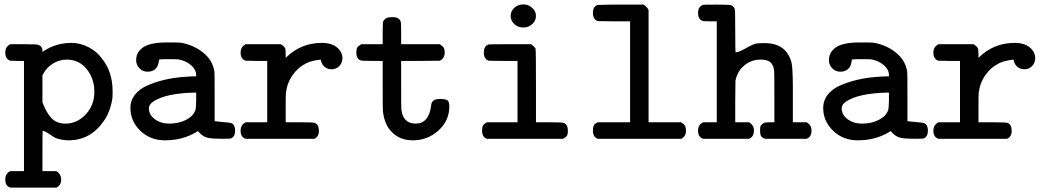

<svg xmlns="http://www.w3.org/2000/svg" viewBox="-20 -632 4765 873"><path d="M4 -393Q4 -420 27 -431H89Q149 -431 155 -428Q173 -421 173 -401V-396L182 -402Q237 -437 305 -437Q345 -437 382.5 -417.5Q420 -398 441 -369Q492 -308 492 -217Q492 -189 491 -185Q481 -121 450 -79Q390 6 291 6Q264 6 234 -4Q229 -6 206 -21.5Q183 -37 174 -37Q173 -37 173 54V146H236Q258 159 258 184Q258 212 236 221H27Q4 214 4 184Q4 157 27 146H89V-355H58L27 -356Q4 -363 4 -393ZM409 -215Q409 -274 374.5 -317.5Q340 -361 283 -361Q249 -361 220 -342.5Q191 -324 177 -297L173 -290V-167Q189 -123 212.5 -96.5Q236 -70 278 -70Q330 -70 369.5 -111.5Q409 -153 409 -215Z M651 -306Q629 -306 614 -321.5Q599 -337 599 -359Q599 -388 620 -408Q651 -439 736 -439Q793 -439 801 -438Q860 -428 903.5 -393Q947 -358 955 -306Q956 -301 956 -190V-81Q997 -76 1003 -76Q1033 -75 1040 -67Q1049 -57 1049 -38Q1049 -11 1031 -3Q1027 -1 991 -1Q947 -1 927 -5Q907 -9 891 -24Q888 -27 884.5 -31Q881 -35 880 -36L870 -30Q809 6 730 6Q663 6 618 -37.5Q573 -81 573 -141Q573 -176 594.5 -202.5Q616 -229 652.5 -244.5Q689 -260 727.5 -269Q766 -278 810 -282Q852 -285 867 -285H872V-290Q872 -315 849.5 -335Q827 -355 792 -362Q783 -363 749 -363Q714 -363 710 -362H704Q700 -340 697 -333Q683 -306 651 -306ZM872 -175V-211H864Q735 -208 678 -171Q657 -157 657 -140Q657 -110 684 -90Q711 -70 749 -70Q794 -70 827 -87.5Q860 -105 869 -133Q871 -139 872 -175Z M1257 -431Q1259 -430 1262.5 -427Q1266 -424 1267 -423.5Q1268 -423 1270.5 -420.5Q1273 -418 1274 -416.5Q1275 -415 1276.5 -412Q1278 -409 1278 -405.5Q1278 -402 1278.5 -397.5Q1279 -393 1279 -387V-369Q1347 -437 1444 -437Q1507 -437 1531 -394Q1537 -380 1537 -368Q1537 -347 1523 -332Q1509 -317 1488 -317Q1469 -317 1456 -328Q1443 -339 1439 -358L1438 -361Q1395 -356 1374 -345Q1335 -326 1310 -290Q1285 -254 1280 -209Q1279 -203 1279 -138V-76H1343Q1406 -76 1412 -73Q1430 -65 1430 -38Q1430 -9 1409 -1H1097Q1074 -8 1074 -38Q1074 -64 1097 -76H1195V-355H1146L1097 -356Q1074 -363 1074 -393Q1074 -419 1097 -431Z M1982 -182Q2007 -182 2015 -175.5Q2023 -169 2023 -148Q2023 -83 1973.5 -38.5Q1924 6 1857 6Q1799 6 1762 -31Q1727 -66 1721 -128Q1720 -134 1720 -247V-355H1671Q1624 -355 1618 -358Q1600 -366 1600 -395Q1601 -412 1605.5 -417.5Q1610 -423 1623 -431H1720V-481L1721 -532Q1728 -545 1736 -549.5Q1744 -554 1764 -554Q1780 -554 1786 -551Q1797 -546 1802 -534Q1804 -529 1804 -480V-431H1980Q1981 -430 1984.5 -427.5Q1988 -425 1989 -424Q1990 -423 1992.5 -421Q1995 -419 1996 -417.5Q1997 -416 1998.5 -413Q2000 -410 2000.5 -407.5Q2001 -405 2001.5 -401Q2002 -397 2002 -393Q2002 -367 1980 -356L1892 -355H1804V-249Q1804 -140 1805 -135Q1812 -70 1870 -70Q1929 -70 1940 -149Q1941 -167 1950 -174Q1958 -182 1982 -182Z M2302 -559Q2302 -582 2319 -597Q2336 -612 2360 -612Q2382 -612 2399.5 -596.5Q2417 -581 2417 -560Q2417 -538 2400 -522.5Q2383 -507 2360 -507Q2335 -507 2318.5 -522.5Q2302 -538 2302 -559ZM2172 -38Q2172 -55 2176.5 -62Q2181 -69 2194 -76H2333V-355H2267L2202 -356Q2180 -363 2180 -393Q2180 -423 2202 -430Q2203 -431 2300 -431H2395Q2412 -418 2415 -411Q2417 -406 2417 -241V-76H2478Q2538 -76 2544 -73Q2562 -65 2562 -38Q2562 -20 2557.5 -14Q2553 -8 2540 -1H2194Q2172 -8 2172 -38Z M2676 -573Q2676 -603 2698 -610H2701Q2704 -610 2709.5 -610Q2715 -610 2722 -610Q2729 -610 2738.5 -610.5Q2748 -611 2758 -611Q2768 -611 2780 -611Q2792 -611 2804 -611H2907Q2924 -599 2929 -586V-76H3077Q3086 -70 3089.5 -67Q3093 -64 3096 -56.5Q3099 -49 3099 -38Q3099 -10 3077 -1H2698Q2676 -9 2676 -38Q2676 -51 2678.5 -58Q2681 -65 2684.5 -68Q2688 -71 2698 -76H2845V-535H2771L2698 -536Q2676 -544 2676 -573Z M3154 -38Q3154 -65 3177 -76H3239V-535H3208L3177 -536Q3154 -543 3154 -573Q3154 -602 3177 -610Q3178 -611 3240 -611Q3299 -611 3305 -608Q3316 -603 3321 -591Q3323 -586 3323 -489Q3323 -394 3325 -394Q3339 -394 3372 -413Q3405 -432 3419 -434Q3428 -436 3456 -436Q3556 -436 3579 -347Q3584 -328 3585 -246Q3585 -217 3585 -198V-76H3648Q3670 -63 3670 -38Q3670 -10 3648 -1H3458Q3445 -6 3440.5 -13Q3436 -20 3436 -38Q3436 -54 3438 -59Q3444 -68 3453 -73Q3459 -76 3479 -76H3501V-188Q3501 -304 3500 -309Q3497 -337 3483 -349Q3469 -361 3438 -361Q3383 -361 3346 -316Q3333 -298 3326 -274L3324 -264L3323 -170V-76H3386Q3408 -63 3408 -38Q3408 -10 3386 -1H3177Q3154 -8 3154 -38Z M3801 -306Q3779 -306 3764 -321.5Q3749 -337 3749 -359Q3749 -388 3770 -408Q3801 -439 3886 -439Q3943 -439 3951 -438Q4010 -428 4053.5 -393Q4097 -358 4105 -306Q4106 -301 4106 -190V-81Q4147 -76 4153 -76Q4183 -75 4190 -67Q4199 -57 4199 -38Q4199 -11 4181 -3Q4177 -1 4141 -1Q4097 -1 4077 -5Q4057 -9 4041 -24Q4038 -27 4034.5 -31Q4031 -35 4030 -36L4020 -30Q3959 6 3880 6Q3813 6 3768 -37.5Q3723 -81 3723 -141Q3723 -176 3744.5 -202.5Q3766 -229 3802.5 -244.5Q3839 -260 3877.5 -269Q3916 -278 3960 -282Q4002 -285 4017 -285H4022V-290Q4022 -315 3999.5 -335Q3977 -355 3942 -362Q3933 -363 3899 -363Q3864 -363 3860 -362H3854Q3850 -340 3847 -333Q3833 -306 3801 -306ZM4022 -175V-211H4014Q3885 -208 3828 -171Q3807 -157 3807 -140Q3807 -110 3834 -90Q3861 -70 3899 -70Q3944 -70 3977 -87.5Q4010 -105 4019 -133Q4021 -139 4022 -175Z M4407 -431Q4409 -430 4412.5 -427Q4416 -424 4417 -423.5Q4418 -423 4420.5 -420.5Q4423 -418 4424 -416.5Q4425 -415 4426.5 -412Q4428 -409 4428 -405.5Q4428 -402 4428.5 -397.5Q4429 -393 4429 -387V-369Q4497 -437 4594 -437Q4657 -437 4681 -394Q4687 -380 4687 -368Q4687 -347 4673 -332Q4659 -317 4638 -317Q4619 -317 4606 -328Q4593 -339 4589 -358L4588 -361Q4545 -356 4524 -345Q4485 -326 4460 -290Q4435 -254 4430 -209Q4429 -203 4429 -138V-76H4493Q4556 -76 4562 -73Q4580 -65 4580 -38Q4580 -9 4559 -1H4247Q4224 -8 4224 -38Q4224 -64 4247 -76H4345V-355H4296L4247 -356Q4224 -363 4224 -393Q4224 -419 4247 -431Z"/></svg>

Font: MathJax_Typewriter
Style: Regular
Weight: 400
Version: Version 1.1